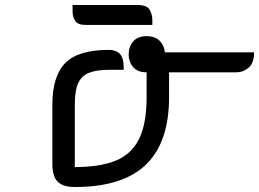

<svg xmlns="http://www.w3.org/2000/svg" viewBox="-20 -750 1039 770"><path d="M496 -532Q496 -562 514 -583.5Q532 -605 568 -605Q602 -605 620.5 -586Q639 -567 641 -540H999Q999 -497 977 -478.5Q955 -460 929 -460H658V-360Q658 -179 565 -89.5Q472 0 280 0Q243 0 223.5 -12Q204 -24 197 -44.5Q190 -65 190 -90V-331Q190 -444 241.5 -497Q293 -550 417 -550Q445 -550 460.5 -534Q476 -518 476 -480V-470H417Q370 -470 339.5 -459Q309 -448 294.5 -418.5Q280 -389 280 -331V-80Q380 -80 443.5 -105.5Q507 -131 537.5 -192.5Q568 -254 568 -360V-460Q532 -460 514 -481Q496 -502 496 -532ZM591 -650H325Q291 -650 281 -667Q271 -684 271 -704V-730H531Q569 -730 580 -711Q591 -692 591 -669Z"/></svg>

Font: Warnes
Style: Regular
Weight: 400
Designer: Eduardo Rodriguez Tunni
Foundry: Eduardo Rodriguez Tunni
Version: Version 1.002; ttfautohint (v1.8.4.7-5d5b);gftools[0.9.23]